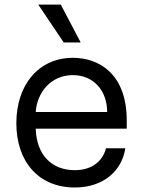

<svg xmlns="http://www.w3.org/2000/svg" viewBox="-20 -804 622 835"><path d="M305.4 11.4C431.1 11.4 510.7 -62.5 524.9 -159.1H441.1C425.4 -99.4 375.7 -63.9 305.4 -63.9C207 -63.9 139.2 -127.5 135.3 -244.3H531.2V-279.8C531.2 -483 410.5 -552.6 296.9 -552.6C149.1 -552.6 51.1 -436.1 51.1 -268.5C51.1 -100.9 147.7 11.4 305.4 11.4ZM135.3 -316.8C141 -401.6 201 -477.3 296.9 -477.3C387.8 -477.3 446 -409.1 446 -316.8ZM146.3 -784.1 257.1 -619.3H331L244.3 -784.1Z"/></svg>

Font: Margiela Sans
Style: Regular
Weight: 400
Designer: Stefan Endress, Andreas Faust
Version: Version 1.100;FEAKit 1.0